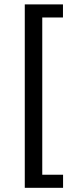

<svg xmlns="http://www.w3.org/2000/svg" viewBox="-20 -746 354 895"><path d="M95.5 129.5V-725.5H273.5V-664.5H177V68.5H274V129.5Z"/></svg>

Font: Mooli
Style: Regular
Weight: 400
Designer: Vernon Adams
Foundry: Vernon Adams
Version: Version 1.000; ttfautohint (v1.8.4.7-5d5b);gftools[0.9.33]